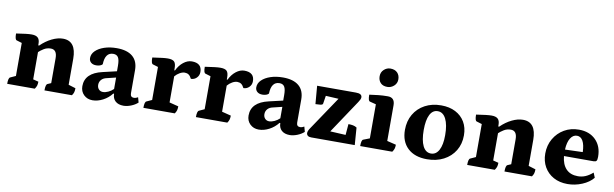

<svg xmlns="http://www.w3.org/2000/svg" viewBox="-46 -1161 5240 1638"><g transform="rotate(10 2574.5 -342.0)"><path d="M36 0Q36 -52 52 -58L98 -79V-365L52 -379Q36 -383 36 -436Q89 -444 119 -447.5Q149 -451 169 -451Q206 -451 223 -435Q240 -419 240 -384V-369H248Q293 -413 343.5 -437.5Q394 -462 439 -462Q554 -462 554 -308V-83L616 -64Q616 -43 612 -29Q608 -15 597 0H359Q359 -52 375 -58L405 -71V-287Q405 -361 351 -361Q317 -361 289.5 -343.5Q262 -326 248 -312V-76L295 -64Q295 -43 290.5 -29Q286 -15 275 0Z M776 12Q731 12 701 -17Q671 -46 671 -92Q671 -206 820 -240L940 -268V-315Q940 -366 927 -387.5Q914 -409 884 -409Q813 -409 810 -306Q803 -297 788 -292Q773 -287 756 -287Q727 -287 710.5 -301.5Q694 -316 694 -340Q694 -375 722 -402.5Q750 -430 797.5 -446Q845 -462 905 -462Q995 -462 1042.5 -422Q1090 -382 1090 -304V-105Q1090 -70 1120 -70Q1130 -70 1140 -73.5Q1150 -77 1156 -81L1168 -37Q1144 -15 1109.5 -1.5Q1075 12 1045 12Q1000 12 974.5 -11Q949 -34 949 -75H942Q911 -35 866 -11.5Q821 12 776 12ZM852 -73Q873 -73 898 -84.5Q923 -96 942 -115V-214L864 -195Q834 -189 818 -170.5Q802 -152 802 -127Q802 -103 816 -88Q830 -73 852 -73Z M1216 0Q1216 -52 1232 -58L1278 -79V-365L1232 -379Q1216 -383 1216 -436Q1271 -444 1300 -447.5Q1329 -451 1349 -451Q1389 -451 1404.5 -435.5Q1420 -420 1420 -379V-361H1426Q1448 -407 1483 -434.5Q1518 -462 1555 -462Q1642 -462 1642 -385Q1642 -355 1621.5 -334.5Q1601 -314 1572 -314Q1560 -338 1546 -347.5Q1532 -357 1512 -357Q1492 -357 1469 -344Q1446 -331 1428 -310V-84L1507 -64Q1507 -44 1503 -29.5Q1499 -15 1488 0Z M1671 0Q1671 -52 1687 -58L1733 -79V-365L1687 -379Q1671 -383 1671 -436Q1726 -444 1755 -447.5Q1784 -451 1804 -451Q1844 -451 1859.5 -435.5Q1875 -420 1875 -379V-361H1881Q1903 -407 1938 -434.5Q1973 -462 2010 -462Q2097 -462 2097 -385Q2097 -355 2076.5 -334.5Q2056 -314 2027 -314Q2015 -338 2001 -347.5Q1987 -357 1967 -357Q1947 -357 1924 -344Q1901 -331 1883 -310V-84L1962 -64Q1962 -44 1958 -29.5Q1954 -15 1943 0Z M2216 12Q2171 12 2141 -17Q2111 -46 2111 -92Q2111 -206 2260 -240L2380 -268V-315Q2380 -366 2367 -387.5Q2354 -409 2324 -409Q2253 -409 2250 -306Q2243 -297 2228 -292Q2213 -287 2196 -287Q2167 -287 2150.5 -301.5Q2134 -316 2134 -340Q2134 -375 2162 -402.5Q2190 -430 2237.5 -446Q2285 -462 2345 -462Q2435 -462 2482.5 -422Q2530 -382 2530 -304V-105Q2530 -70 2560 -70Q2570 -70 2580 -73.5Q2590 -77 2596 -81L2608 -37Q2584 -15 2549.5 -1.5Q2515 12 2485 12Q2440 12 2414.5 -11Q2389 -34 2389 -75H2382Q2351 -35 2306 -11.5Q2261 12 2216 12ZM2292 -73Q2313 -73 2338 -84.5Q2363 -96 2382 -115V-214L2304 -195Q2274 -189 2258 -170.5Q2242 -152 2242 -127Q2242 -103 2256 -88Q2270 -73 2292 -73Z M2669 0Q2649 0 2639 -9Q2629 -18 2629 -31Q2629 -41 2634 -52.5Q2639 -64 2647 -75L2842 -365L2731 -371L2720 -301Q2718 -291 2696.5 -288.5Q2675 -286 2656 -286L2643 -443H2979Q3032 -443 3032 -411Q3032 -402 3027 -391Q3022 -380 3013 -367L2821 -79L2955 -72L2963 -167Q2985 -167 3003 -163.5Q3021 -160 3036 -150L3047 0Z M3094 0Q3094 -53 3110 -58L3164 -79V-374L3110 -388Q3094 -392 3094 -445Q3135 -451 3172.5 -455Q3210 -459 3253 -459Q3314 -459 3314 -392V-83L3392 -64Q3392 -43 3387.5 -29Q3383 -15 3372 0ZM3234 -537Q3195 -537 3174.5 -559Q3154 -581 3154 -616Q3154 -651 3178.5 -673.5Q3203 -696 3234 -696Q3273 -696 3294.5 -674Q3316 -652 3316 -616Q3316 -582 3291 -559.5Q3266 -537 3234 -537Z M3674 12Q3567 12 3506.5 -45Q3446 -102 3446 -203Q3446 -279 3480 -337.5Q3514 -396 3575 -429Q3636 -462 3716 -462Q3787 -462 3839.5 -435Q3892 -408 3921 -359Q3950 -310 3950 -243Q3950 -168 3915 -110.5Q3880 -53 3817.5 -20.5Q3755 12 3674 12ZM3699 -42Q3743 -42 3767.5 -87.5Q3792 -133 3792 -217Q3792 -307 3766.5 -357.5Q3741 -408 3695 -408Q3651 -408 3627.5 -362Q3604 -316 3604 -230Q3604 -140 3628.5 -91Q3653 -42 3699 -42Z M4021 0Q4021 -52 4037 -58L4083 -79V-365L4037 -379Q4021 -383 4021 -436Q4074 -444 4104 -447.5Q4134 -451 4154 -451Q4191 -451 4208 -435Q4225 -419 4225 -384V-369H4233Q4278 -413 4328.5 -437.5Q4379 -462 4424 -462Q4539 -462 4539 -308V-83L4601 -64Q4601 -43 4597 -29Q4593 -15 4582 0H4344Q4344 -52 4360 -58L4390 -71V-287Q4390 -361 4336 -361Q4302 -361 4274.5 -343.5Q4247 -326 4233 -312V-76L4280 -64Q4280 -43 4275.5 -29Q4271 -15 4260 0Z M4891 12Q4822 12 4770 -16.5Q4718 -45 4689 -95.5Q4660 -146 4660 -212Q4660 -283 4693 -340Q4726 -397 4782 -429.5Q4838 -462 4909 -462Q5000 -462 5054.5 -407.5Q5109 -353 5109 -262Q5109 -235 5102 -226.5Q5095 -218 5077 -218H4821Q4828 -146 4865 -107.5Q4902 -69 4967 -69Q5001 -69 5032 -82Q5063 -95 5095 -123L5112 -81Q5078 -39 5017 -13.5Q4956 12 4891 12ZM4901 -408Q4867 -408 4845 -373Q4823 -338 4820 -274L4973 -279Q4971 -342 4952.5 -375Q4934 -408 4901 -408Z"/></g></svg>

Font: Petrona ExtraBold
Style: Regular
Weight: 800
Designer: Ringo R. Seeber
Foundry: Ringo R. Seeber
Version: Version 2.001; ttfautohint (v1.8.3)